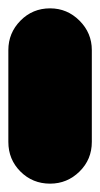

<svg xmlns="http://www.w3.org/2000/svg" viewBox="-20 -440 240 460"><path d="M0 -100H200V-320H0ZM100 -200Q58 -200 29 -170.5Q0 -141 0 -100Q0 -58 29 -29Q58 0 100 0Q141 0 170.5 -29Q200 -58 200 -100Q200 -141 170.5 -170.5Q141 -200 100 -200ZM100 -420Q58 -420 29 -390.5Q0 -361 0 -320Q0 -278 29 -249Q58 -220 100 -220Q141 -220 170.5 -249Q200 -278 200 -320Q200 -361 170.5 -390.5Q141 -420 100 -420Z"/></svg>

Font: Wavefont Black
Style: Regular
Weight: 900
Version: Version 3.004;gftools[0.9.33]